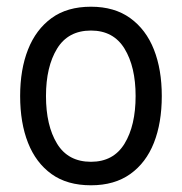

<svg xmlns="http://www.w3.org/2000/svg" viewBox="-20 -542 542 572"><path d="M251 10Q180 10 133.5 -23.5Q87 -57 63.5 -116.5Q40 -176 40 -256Q40 -335 63.5 -394.5Q87 -454 133.5 -488Q180 -522 251 -522Q321 -522 368 -488Q415 -454 438.5 -394.5Q462 -335 462 -256Q462 -176 438.5 -116.5Q415 -57 368 -23.5Q321 10 251 10ZM251 -60Q318 -60 351 -114Q384 -168 384 -256Q384 -343 351 -397Q318 -451 251 -451Q183 -451 150 -397Q117 -343 117 -256Q117 -168 150 -114Q183 -60 251 -60Z"/></svg>

Font: Noto Sans Thai Looped Condensed
Style: Regular
Weight: 400
Width: 3
Designer: Sasikarn Vongin, Ben Mitchell
Foundry: The Fontpad Ltd
Version: Version 1.001; ttfautohint (v1.8.4.7-5d5b)